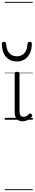

<svg xmlns="http://www.w3.org/2000/svg" viewBox="-51 -1287 372 2064"><path d="M192 17Q171 17 155.5 10.5Q140 4 129 -8Q118 -20 112.5 -38.5Q107 -57 107 -82V-496Q107 -506 113 -510.5Q119 -515 132 -515Q146 -515 152.5 -510.5Q159 -506 159 -496V-94Q159 -74 163.5 -60Q168 -46 177.5 -38.5Q187 -31 202 -31Q213 -31 223 -34.5Q233 -38 243 -45.5Q253 -53 263 -63Q269 -69 275.5 -68Q282 -67 288 -59Q293 -54 295 -48Q297 -42 292 -35Q281 -20 264.5 -8Q248 4 229.5 10.5Q211 17 192 17ZM130 -626Q57 -626 13.5 -676Q-30 -726 -31 -816Q-32 -826 -26.5 -831.5Q-21 -837 -8 -837Q4 -837 9 -831.5Q14 -826 15 -816Q18 -753 47.5 -717.5Q77 -682 130 -682Q183 -682 212.5 -717.5Q242 -753 245 -816Q246 -826 250.5 -831.5Q255 -837 268 -837Q281 -837 286.5 -831.5Q292 -826 291 -816Q291 -757 270.5 -714.5Q250 -672 214 -649Q178 -626 130 -626ZM0 747H301V757H0ZM0 -20H301V0H0ZM0 -505H301V-500H0ZM0 -1267H301V-1257H0Z"/></svg>

Font: Playwrite VN Guides
Style: Regular
Weight: 400
Designer: Veronika Burian, José Scaglione
Foundry: TypeTogether
Version: Version 1.003